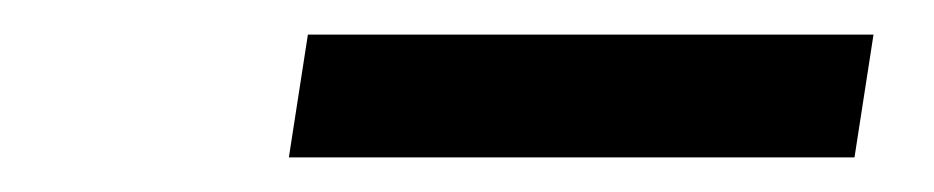

<svg xmlns="http://www.w3.org/2000/svg" viewBox="-20 -720 540 111"><path d="M147 -629 158 -700H485L474 -629Z"/></svg>

Font: Nunito Sans 7pt Medium
Style: Italic
Weight: 500
Italic angle: -9°
Designer: Vernon Adams
Foundry: Vernon Adams
Version: Version 3.101;gftools[0.9.27]